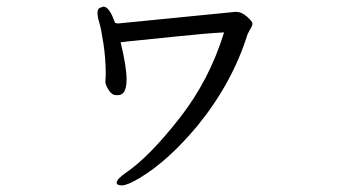

<svg xmlns="http://www.w3.org/2000/svg" viewBox="-20 -510 1040 581"><path d="M328 -441Q334 -439 337.5 -439Q341 -439 691 -474H696Q711 -474 727.5 -459.5Q744 -445 744 -438.5Q744 -432 735 -418L729 -406Q683 -259 578 -130Q489 -23 402 29Q365 51 349 51Q333 51 333 43Q333 32 362 12Q432 -36 523 -152Q614 -268 658 -412Q602 -409 517 -400Q432 -391 395 -387.5Q358 -384 345 -382Q363 -308 363 -270.5Q363 -233 348 -225Q345 -222 332 -222Q319 -222 309.5 -236.5Q300 -251 299 -261V-266L300 -285Q300 -332 293 -378Q286 -424 280.5 -441.5Q275 -459 275 -471.5Q275 -484 284 -487L293 -490Q311 -490 328 -441Z"/></svg>

Font: LXGW WenKai Lite
Style: Regular
Weight: 400
Designer: LXGW / Fontworks Inc.
Foundry: LXGW / Fontworks Inc.
Version: Version 1.511; March 25, 2025